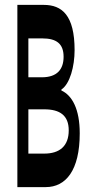

<svg xmlns="http://www.w3.org/2000/svg" viewBox="-20 -765 368 785"><path d="M159 -745H51V0H167C249 0 306 -68 306 -220C306 -319 275 -375 231 -395V-399C266 -422 285 -494 285 -560C285 -703 233 -745 159 -745ZM96 -137V-318H161C225 -318 261 -293 261 -232C261 -168 224 -137 161 -137ZM96 -449V-608H153C211 -608 240 -586 240 -533C240 -482 214 -449 151 -449Z"/></svg>

Font: 寒蝉无机体 CompactMedium
Style: Regular
Weight: 500
Width: 3
Designer: ChillTanhei {Warren2060}; 
Source Han Sans {Ryoko NISHIZUKA 西塚涼子 (kana, bopomofo & ideographs); Paul D. Hunt (Latin, Gre
Foundry: ChillType&Adobe
Version: Version 1.000;Glyphs 3.1.1 (3135)